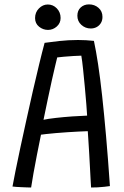

<svg xmlns="http://www.w3.org/2000/svg" viewBox="-20 -848 566 876"><path d="M122 7.5Q113.5 7.5 102 7Q90.5 6.5 78.2 6Q66 5.5 55.2 4.8Q44.5 4 37 3Q41.5 -22 50.8 -68.5Q60 -115 73 -175Q86 -235 100.5 -301.2Q115 -367.5 130 -433Q145 -498.5 158.8 -555.2Q172.5 -612 183.5 -652.5Q207 -656 249.2 -660.8Q291.5 -665.5 336 -665.5Q353.5 -665.5 372.5 -664.5Q391.5 -663.5 408.5 -661.5Q418 -617.5 427.5 -555.2Q437 -493 446 -410.8Q455 -328.5 464 -226Q473 -123.5 481.5 1Q471.5 2.5 456.2 4.2Q441 6 425.2 6.8Q409.5 7.5 395.5 7.5Q394.5 -7 393.2 -32.2Q392 -57.5 390.2 -88.8Q388.5 -120 386.8 -151.2Q385 -182.5 383.2 -208.5Q381.5 -234.5 380.5 -249.5Q364.5 -249 340 -247.8Q315.5 -246.5 288 -244.8Q260.5 -243 235 -240.8Q209.5 -238.5 191 -236.5Q172.5 -234.5 167 -233.5Q157.5 -187.5 148.5 -141.2Q139.5 -95 132.5 -56Q125.5 -17 122 7.5ZM178.5 -301.5Q199 -306 234.5 -310Q270 -314 308.8 -316.8Q347.5 -319.5 377.5 -320.5Q376.5 -337.5 373.8 -373.2Q371 -409 367 -451.5Q363 -494 359 -532.5Q355 -571 351 -594Q338.5 -594 315.8 -592.5Q293 -591 271.5 -589.2Q250 -587.5 241 -586Q238 -574 231.8 -547.8Q225.5 -521.5 217 -483.5Q208.5 -445.5 198.8 -399.2Q189 -353 178.5 -301.5ZM199 -711.5Q176.5 -711.5 158.2 -726.2Q140 -741 140 -765.5Q140 -792 157.8 -809.8Q175.5 -827.5 198 -827.5Q222 -827.5 239.2 -809.8Q256.5 -792 256.5 -766Q256.5 -742.5 239 -727Q221.5 -711.5 199 -711.5ZM394 -718Q369.5 -718 351.2 -734.5Q333 -751 333 -776Q333 -800 348.2 -814Q363.5 -828 386 -828Q411.5 -828 429.5 -812.2Q447.5 -796.5 447.5 -771Q447.5 -754.5 440.2 -742.8Q433 -731 421 -724.5Q409 -718 394 -718Z"/></svg>

Font: Grandstander Thin Light
Style: Regular
Weight: 300
Version: Version 1.200